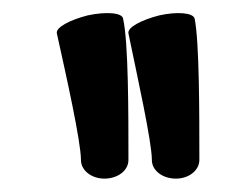

<svg xmlns="http://www.w3.org/2000/svg" viewBox="-20 -939 350 287"><path d="M65 -889C79 -826 101 -727 101 -700C101 -684 117 -672 136 -672C156 -672 172 -684 172 -700C172 -771 172 -876 164 -911C163 -920 139 -922 111 -916C84 -909 63 -898 65 -889ZM172 -889C185 -826 207 -727 207 -700C207 -684 223 -672 243 -672C262 -672 278 -684 278 -700C278 -771 278 -876 271 -911C269 -920 245 -922 218 -916C191 -909 170 -898 172 -889Z"/></svg>

Font: Nupuram Condensed Medium
Style: Regular
Weight: 500
Width: 3
Designer: Santhosh Thottingal (santhosh.thottingal@gmail.com)
Foundry: SMC
Version: Version 1.000